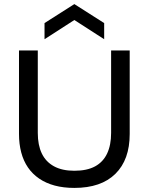

<svg xmlns="http://www.w3.org/2000/svg" viewBox="-20 -907 728 940"><path d="M344 13Q291 13 248 1.5Q205 -10 172 -32.5Q139 -55 117 -87Q95 -119 84 -160.5Q73 -202 73 -251V-660H165V-256Q165 -197 184.5 -156Q204 -115 244 -93Q284 -71 344 -71Q406 -71 445.5 -92.5Q485 -114 504.5 -155.5Q524 -197 524 -256V-660H615V-251Q615 -125 545 -56Q475 13 344 13ZM198 -715V-794L344 -887L490 -794V-715L344 -809Z"/></svg>

Font: Bricolage Grotesque 36pt
Style: Regular
Weight: 400
Designer: Mathieu Triay
Foundry: Atelier Triay
Version: Version 1.001;gftools[0.9.33.dev8+g029e19f]